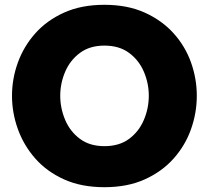

<svg xmlns="http://www.w3.org/2000/svg" viewBox="-20 -770 870 800"><path d="M415 10Q319 10 247 -22.5Q175 -55 127 -109.5Q79 -164 54.5 -232Q30 -300 30 -371Q30 -442 54.5 -509.5Q79 -577 127 -631Q175 -685 247 -717.5Q319 -750 415 -750Q511 -750 583 -717.5Q655 -685 703.5 -631Q752 -577 776 -509.5Q800 -442 800 -371Q800 -300 776 -232Q752 -164 703.5 -109.5Q655 -55 583 -22.5Q511 10 415 10ZM415 -161Q477 -161 518 -191.5Q559 -222 579.5 -270.5Q600 -319 600 -371Q600 -423 579.5 -471Q559 -519 518 -549.5Q477 -580 415 -580Q354 -580 313 -549.5Q272 -519 251.5 -471Q231 -423 231 -371Q231 -319 251.5 -270.5Q272 -222 313 -191.5Q354 -161 415 -161Z"/></svg>

Font: Be Vietnam Pro Black
Style: Regular
Weight: 900
Designer: Lam Bao, Tony Le, Vietanh Nguyen
Foundry: Yellow Type Foundry
Version: Version 1.002; ttfautohint (v1.8.3)